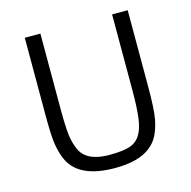

<svg xmlns="http://www.w3.org/2000/svg" viewBox="-110 -856 968 974"><g transform="rotate(-15 374.5 -368.5)"><path d="M104.5 -747.1H186.5V-347.7Q186.5 -229.5 196.8 -186.5Q207 -143.6 220.5 -121.8Q233.9 -100.1 255.4 -86.9Q295.9 -62 366.9 -62Q438 -62 473.9 -74.2Q509.8 -86.4 529.5 -118.2Q549.3 -149.9 556.2 -205.6Q563 -261.2 563 -347.7V-747.1H645V-350.6Q645 -225.1 635.7 -177.5Q626.5 -129.9 610.1 -96.7Q593.8 -63.5 564 -40Q501.5 9.8 377.4 9.8Q192.9 9.8 139.2 -95.7Q109.4 -154.8 106 -252Q104.5 -296.4 104.5 -344.2Z"/></g></svg>

Font: Armata
Style: Regular
Weight: 400
Designer: Viktoriya Grabowska
Foundry: Viktoriya Grabowska
Version: Version 1.002